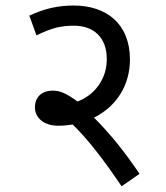

<svg xmlns="http://www.w3.org/2000/svg" viewBox="-20 -652 591 684"><path d="M477.1 -32.7C452.1 -69.8 425.8 -106 397.5 -141.1C368.7 -176.3 341.3 -207 314.9 -232.9C396.5 -273.9 442.9 -349.6 442.9 -439.9C442.9 -568.8 357.4 -632.3 242.7 -632.3C186.5 -632.3 136.7 -621.1 84.5 -596.2L109.9 -525.9C136.2 -539.1 159.2 -547.9 179.2 -553.2C199.2 -558.1 220.2 -560.5 242.7 -560.5C312.5 -560.5 360.4 -520 360.4 -441.9C360.4 -407.2 351.1 -376.5 332 -349.1C313 -321.8 287.6 -302.2 255.9 -290.5C219.2 -317.4 195.8 -329.1 168.5 -329.1C128.9 -329.1 104.5 -306.6 104.5 -269.5C104.5 -229.5 140.1 -204.1 186.5 -204.1C204.6 -204.1 221.7 -205.6 238.8 -208.5C289.1 -160.2 347.2 -86.4 413.1 11.7Z"/></svg>

Font: Noto Reveo Sans
Style: Regular
Weight: 400
Designer: Monotype Design team
Foundry: Monotype Imaging Inc.
Version: Version 1.04